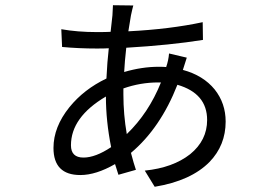

<svg xmlns="http://www.w3.org/2000/svg" viewBox="-20 -679 1040 736"><path d="M453 -317Q453 -240 466 -165Q550 -246 597 -363H587Q518 -363 453 -340ZM406 -115Q386 -215 386 -309Q252 -230 252 -122Q252 -75 300 -75Q346 -75 406 -115ZM696 -458Q691 -444 681 -411Q759 -390 803 -336Q845 -283 845 -213Q845 -122 783 -58Q712 14 573 37L535 -25Q643 -36 709 -88Q774 -141 774 -219Q774 -321 660 -354Q595 -188 482 -93Q493 -51 501 -28L434 -9L421 -50Q348 -8 288 -8Q185 -8 185 -112Q185 -192 246 -268Q302 -337 388 -378Q391 -442 397 -494Q381 -493 352 -493Q282 -493 218 -499L215 -567Q277 -556 352 -556Q386 -556 404 -557L411 -620Q413 -648 413 -659L491 -658Q488 -648 482 -620L472 -559Q631 -567 757 -594L758 -526Q633 -506 464 -496Q458 -443 456 -403Q524 -423 588 -423Q608 -423 617 -422Q626 -448 628 -474Z"/></svg>

Font: Source Han Sans K Regular
Style: Regular
Weight: 400
Designer: Ryoko NISHIZUKA  (kana & ideographs); Paul D. Hunt (Latin, Greek & Cyrillic); Wenlong ZHANG  (bopomofo); Sandoll Communi
Foundry: Adobe Systems Incorporated
Version: Version 1.00 July 18, 2014, initial release